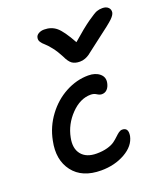

<svg xmlns="http://www.w3.org/2000/svg" viewBox="-132 -831 787 903"><g transform="rotate(-20 261.0 -380.0)"><path d="M484.9 -737.8Q503.9 -737.8 514.2 -727.5Q524.4 -717.3 522 -702.1Q519.5 -689.5 502.4 -673.1Q485.4 -656.7 423.8 -610.8Q403.8 -596.2 380.4 -577.6Q356.9 -559.1 348.4 -553Q339.8 -546.9 327.4 -542Q314.9 -537.1 300.8 -537.1Q276.4 -537.1 261.7 -547.6Q247.1 -558.1 233.9 -586.9Q219.2 -615.7 201.7 -638.2Q184.1 -660.6 172.9 -669.9Q161.6 -679.2 155 -689.5Q148.4 -699.7 150.9 -710.9Q152.8 -722.7 164.8 -729.7Q176.8 -736.8 192.9 -736.8Q229 -736.8 254.4 -715.6Q279.8 -694.3 315.9 -628.9Q373 -679.2 408.9 -704.3Q444.8 -729.5 457.3 -733.6Q469.7 -737.8 484.9 -737.8ZM220.2 -22Q125 -22 79.6 -81.5Q34.2 -141.1 53.2 -231.9Q65.9 -297.4 105.5 -350.6Q145 -403.8 200.2 -433.3Q255.4 -462.9 314 -462.9Q349.6 -462.9 370.8 -445.1Q392.1 -427.2 386.2 -398.9Q382.3 -379.9 371.8 -368.9Q361.3 -357.9 345.2 -357.9Q334.5 -357.9 322 -366Q309.6 -374 293.9 -374Q241.2 -374 195.3 -326.7Q149.4 -279.3 137.2 -216.8Q126.5 -165 150.9 -134.5Q175.3 -104 227.1 -104Q257.3 -104 280.8 -110.6Q304.2 -117.2 317.4 -127Q330.6 -136.7 340.3 -146.2Q350.1 -155.8 359.1 -162.4Q368.2 -168.9 377 -168.9Q408.7 -168.9 401.9 -127.9Q392.1 -81.1 339.8 -51.5Q287.6 -22 220.2 -22Z"/></g></svg>

Font: Shantell Sans Irregular
Style: Italic
Weight: 400
Italic angle: -11.31°
Designer: Stephen Nixon, Anya Danilova, Shantell Martin
Foundry: Arrow Type
Version: Version 1.006;[9816181b4]